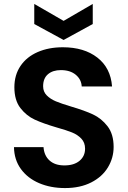

<svg xmlns="http://www.w3.org/2000/svg" viewBox="-20 -948 649 975"><path d="M451 -826 303 -745 154 -826V-928L303 -842L451 -928ZM310 7Q237 7 178.5 -18Q120 -43 86 -90Q52 -137 51 -201H201Q204 -158 231.5 -133Q259 -108 307 -108Q356 -108 384 -131.5Q412 -155 412 -193Q412 -224 393 -244Q374 -264 345.5 -275.5Q317 -287 267 -301Q199 -321 156.5 -340.5Q114 -360 83.5 -399.5Q53 -439 53 -505Q53 -567 84 -613Q115 -659 171 -683.5Q227 -708 299 -708Q407 -708 474.5 -655.5Q542 -603 549 -509H395Q393 -545 364.5 -568.5Q336 -592 289 -592Q248 -592 223.5 -571Q199 -550 199 -510Q199 -482 217.5 -463.5Q236 -445 263.5 -433.5Q291 -422 341 -407Q409 -387 452 -367Q495 -347 526 -307Q557 -267 557 -202Q557 -146 528 -98Q499 -50 443 -21.5Q387 7 310 7Z"/></svg>

Font: Fz Poppins SemBd
Style: Regular
Weight: 600
Designer: Ninad Kale (Devanagari), Jonny Pinhorn (Latin)
Foundry: Indian Type Foundry
Version: Vit hóa bi Vntype.Com & FontZin.Com